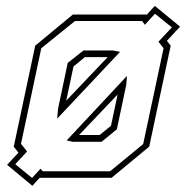

<svg xmlns="http://www.w3.org/2000/svg" viewBox="-20 -588 619 635"><path d="M87 26.5 3.5 -43 41 -83 25.5 -103 96.5 -437 221 -540H463.5H466L492 -568.5L575.5 -500L532 -453L544.5 -437L473.5 -103L349 0H111.5L109 2.5ZM241.5 -141.5H309.5L347 -172L369 -275.5ZM86 0.5 114 -30 121.5 -21.5H344L453.5 -111.5L521 -428.5L504 -450L548.5 -497.5L492.5 -542.5L459 -506L450 -518.5H228L116.5 -428.5L49.5 -112.5L69.5 -87L30.5 -45ZM221 -119 200.5 -123.5 400 -337 397.5 -307 366.5 -160.5 316 -119ZM169 -195.5 172 -228.5 204 -380 256 -421H354L377 -416.5ZM199 -255 336 -399H260.5L223 -368Z"/></svg>

Font: Tourney ExtraLight
Style: Italic
Weight: 250
Italic angle: -12°
Version: Version 1.015